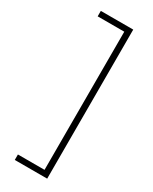

<svg xmlns="http://www.w3.org/2000/svg" viewBox="-224 -766 775 975"><g transform="rotate(30 163.5 -278.0)"><path d="M55 127V159H245V-715H55V-683H211V127Z"/></g></svg>

Font: Noto Sans Bengali ExtraCondensed ExtraLight
Style: Regular
Weight: 200
Width: 2
Designer: Joana Ranito - Universal Thirst; Jelle Bosma - Monotype Design Team
Foundry: Universal Thirst ehf.
Version: Version 3.000